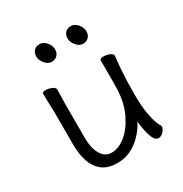

<svg xmlns="http://www.w3.org/2000/svg" viewBox="-168 -828 925 972"><g transform="rotate(-30 295.0 -341.5)"><path d="M392 -592Q370 -592 353 -612.5Q336 -633 336 -653Q336 -675 348 -688Q360 -701 382 -701Q402 -701 419.5 -681.5Q437 -662 437 -639Q437 -618 424.5 -605Q412 -592 392 -592ZM209 -592Q187 -592 170 -612.5Q153 -633 153 -653Q153 -675 165 -688Q177 -701 199 -701Q219 -701 236.5 -681.5Q254 -662 254 -639Q254 -618 241.5 -605Q229 -592 209 -592ZM500 -457Q497 -439 492.5 -381Q488 -323 488 -237Q488 -229 488.5 -205.5Q489 -182 492.5 -151Q496 -120 504 -89Q512 -58 526 -35Q527 -33 527 -29Q527 -18 513.5 -2.5Q500 13 483 13Q470 13 461 -0.5Q452 -14 446 -35Q440 -56 436.5 -77.5Q433 -99 432 -114Q405 -59 354.5 -20.5Q304 18 242 18Q184 18 151.5 -9Q119 -36 105.5 -79Q92 -122 92 -171V-368Q92 -374 91 -395Q90 -416 89.5 -439.5Q89 -463 89 -474Q89 -484 109 -484Q125 -484 143.5 -476.5Q162 -469 162 -456Q162 -448 161.5 -431.5Q161 -415 160.5 -397.5Q160 -380 160 -368V-175Q160 -117 181 -79.5Q202 -42 242 -42Q283 -42 323.5 -75Q364 -108 392.5 -166.5Q421 -225 425 -301Q426 -317 426 -342.5Q426 -368 426 -395V-475Q426 -485 447 -485Q464 -485 482 -478Q500 -471 500 -459Z"/></g></svg>

Font: QiushuiShotai
Style: Regular
Weight: 600
Designer: Fontworks Inc.
Foundry: Fontworks Inc.
Version: Version 1.250